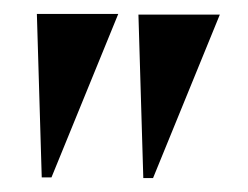

<svg xmlns="http://www.w3.org/2000/svg" viewBox="-20 -734 356 276"><path d="M40 -479 33 -714H150L54 -479ZM186 -478 179 -713H296L200 -478Z"/></svg>

Font: Noto Serif Display Semi
Style: Regular
Weight: 600
Designer: Monotype Design Team
Foundry: Monotype Imaging Inc.
Version: Version 1.900